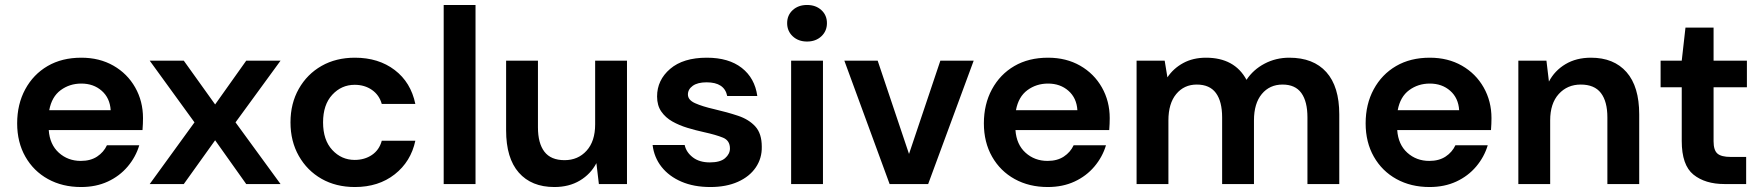

<svg xmlns="http://www.w3.org/2000/svg" viewBox="-20 -740 7089 772"><path d="M306 12Q231 12 173 -20Q115 -52 82 -110Q49 -168 49 -244Q49 -321 81.5 -381Q114 -441 171.5 -474.5Q229 -508 307 -508Q380 -508 436 -476Q492 -444 523.5 -388.5Q555 -333 555 -265Q555 -254 554.5 -242Q554 -230 553 -217H176Q180 -159 216.5 -126Q253 -93 305 -93Q344 -93 370.5 -110.5Q397 -128 410 -156H540Q526 -109 493.5 -70.5Q461 -32 413.5 -10Q366 12 306 12ZM307 -404Q260 -404 224 -377.5Q188 -351 178 -297H425Q422 -346 389 -375Q356 -404 307 -404Z M582 0 762 -248 582 -496H719L845 -320L970 -496H1108L927 -248L1108 0H970L845 -176L719 0Z M1407 12Q1331 12 1273 -21Q1215 -54 1181.5 -113Q1148 -172 1148 -248Q1148 -324 1181.5 -383Q1215 -442 1273 -475Q1331 -508 1407 -508Q1502 -508 1567 -458.5Q1632 -409 1650 -322H1515Q1505 -358 1475.5 -378.5Q1446 -399 1406 -399Q1353 -399 1316 -359Q1279 -319 1279 -248Q1279 -177 1316 -137Q1353 -97 1406 -97Q1446 -97 1475.5 -117Q1505 -137 1515 -174H1650Q1632 -90 1567 -39Q1502 12 1407 12Z M1764 0V-720H1892V0Z M2501 -496V0H2388L2378 -84Q2355 -40 2311.5 -14Q2268 12 2209 12Q2117 12 2066 -46Q2015 -104 2015 -216V-496H2143V-228Q2143 -164 2169 -130Q2195 -96 2250 -96Q2304 -96 2338.5 -134Q2373 -172 2373 -240V-496Z M2836 12Q2770 12 2720 -9.5Q2670 -31 2640 -69Q2610 -107 2604 -157H2733Q2739 -128 2765.5 -107.5Q2792 -87 2834 -87Q2876 -87 2895.5 -104Q2915 -121 2915 -143Q2915 -175 2887 -186.5Q2859 -198 2809 -209Q2777 -216 2744 -226Q2711 -236 2683.5 -251.5Q2656 -267 2639 -291.5Q2622 -316 2622 -352Q2622 -418 2674.5 -463Q2727 -508 2822 -508Q2910 -508 2962.5 -467Q3015 -426 3025 -354H2904Q2893 -409 2821 -409Q2785 -409 2765.5 -395Q2746 -381 2746 -360Q2746 -338 2775 -325Q2804 -312 2852 -301Q2904 -289 2947.5 -274.5Q2991 -260 3017 -231.5Q3043 -203 3043 -150Q3044 -104 3019 -67Q2994 -30 2947 -9Q2900 12 2836 12Z M3225 -573Q3190 -573 3167.5 -594Q3145 -615 3145 -647Q3145 -679 3167.5 -699.5Q3190 -720 3225 -720Q3260 -720 3282.5 -699.5Q3305 -679 3305 -647Q3305 -615 3282.5 -594Q3260 -573 3225 -573ZM3161 0V-496H3289V0Z M3557 0 3375 -496H3509L3635 -121L3761 -496H3895L3712 0Z M4193 12Q4118 12 4060 -20Q4002 -52 3969 -110Q3936 -168 3936 -244Q3936 -321 3968.5 -381Q4001 -441 4058.5 -474.5Q4116 -508 4194 -508Q4267 -508 4323 -476Q4379 -444 4410.5 -388.5Q4442 -333 4442 -265Q4442 -254 4441.5 -242Q4441 -230 4440 -217H4063Q4067 -159 4103.5 -126Q4140 -93 4192 -93Q4231 -93 4257.5 -110.5Q4284 -128 4297 -156H4427Q4413 -109 4380.5 -70.5Q4348 -32 4300.5 -10Q4253 12 4193 12ZM4194 -404Q4147 -404 4111 -377.5Q4075 -351 4065 -297H4312Q4309 -346 4276 -375Q4243 -404 4194 -404Z M4550 0V-496H4663L4674 -429Q4698 -465 4737.5 -486.5Q4777 -508 4829 -508Q4944 -508 4992 -419Q5019 -460 5064.5 -484Q5110 -508 5164 -508Q5261 -508 5313 -450Q5365 -392 5365 -280V0H5237V-268Q5237 -332 5212.5 -366Q5188 -400 5137 -400Q5085 -400 5053.5 -362Q5022 -324 5022 -256V0H4894V-268Q4894 -332 4869 -366Q4844 -400 4792 -400Q4741 -400 4709.5 -362Q4678 -324 4678 -256V0Z M5728 12Q5653 12 5595 -20Q5537 -52 5504 -110Q5471 -168 5471 -244Q5471 -321 5503.5 -381Q5536 -441 5593.5 -474.5Q5651 -508 5729 -508Q5802 -508 5858 -476Q5914 -444 5945.5 -388.5Q5977 -333 5977 -265Q5977 -254 5976.5 -242Q5976 -230 5975 -217H5598Q5602 -159 5638.5 -126Q5675 -93 5727 -93Q5766 -93 5792.5 -110.5Q5819 -128 5832 -156H5962Q5948 -109 5915.5 -70.5Q5883 -32 5835.5 -10Q5788 12 5728 12ZM5729 -404Q5682 -404 5646 -377.5Q5610 -351 5600 -297H5847Q5844 -346 5811 -375Q5778 -404 5729 -404Z M6085 0V-496H6198L6208 -412Q6231 -456 6274.5 -482Q6318 -508 6377 -508Q6469 -508 6520 -450Q6571 -392 6571 -280V0H6443V-268Q6443 -332 6417 -366Q6391 -400 6336 -400Q6282 -400 6247.5 -362Q6213 -324 6213 -256V0Z M6914 0Q6836 0 6789 -38Q6742 -76 6742 -173V-389H6657V-496H6742L6757 -629H6870V-496H7004V-389H6870V-172Q6870 -136 6885.5 -122.5Q6901 -109 6939 -109H7001V0Z"/></svg>

Font: DeepMind Sans
Style: Bold
Weight: 700
Designer: Jonny Pinhorn / Modifications: Colophon Foundry
Foundry: Colophon Foundry
Version: Version 1.002; ttfautohint (v1.8.2)